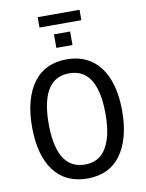

<svg xmlns="http://www.w3.org/2000/svg" viewBox="-105 -1065 873 1147"><g transform="rotate(-10 331.5 -491.5)"><path d="M332 9Q266 9 215.5 -14.5Q165 -38 129.5 -84.5Q94 -131 76 -198.5Q58 -266 58 -352Q58 -438 76.5 -505.5Q95 -573 130 -620Q165 -667 215.5 -690.5Q266 -714 332 -714Q397 -714 447.5 -690Q498 -666 533 -620Q568 -574 586.5 -507Q605 -440 605 -353Q605 -267 586.5 -199.5Q568 -132 533 -85Q498 -38 447.5 -14.5Q397 9 332 9ZM332 -76Q389 -76 426.5 -107Q464 -138 484 -199.5Q504 -261 504 -353Q504 -446 484.5 -507Q465 -568 427 -598.5Q389 -629 332 -629Q275 -629 236.5 -598.5Q198 -568 178.5 -506.5Q159 -445 159 -352Q159 -261 178.5 -199Q198 -137 236.5 -106.5Q275 -76 332 -76ZM205 -929V-992H459V-929ZM283 -792V-874H381V-792Z"/></g></svg>

Font: Nunito Sans 10pt Condensed SemiBold
Style: Regular
Weight: 600
Width: 3
Designer: Vernon Adams
Foundry: Vernon Adams
Version: Version 3.101;gftools[0.9.27]